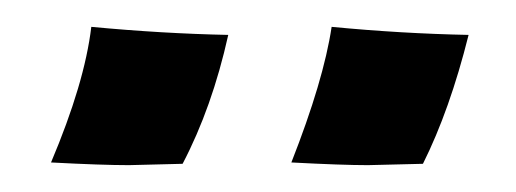

<svg xmlns="http://www.w3.org/2000/svg" viewBox="-20 -698 384 143"><path d="M116 -576 76 -575Q56 -575 18 -577Q43 -636 48 -678Q101 -673 150 -672Q138 -618 116 -576ZM295 -576 254 -575Q235 -575 197 -577Q221 -638 227 -678Q279 -673 329 -672Q315 -616 295 -576Z"/></svg>

Font: Ruslan Display
Style: Regular
Weight: 400
Version: Version 1.001